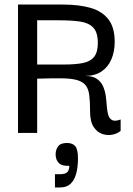

<svg xmlns="http://www.w3.org/2000/svg" viewBox="-20 -583 583 842"><path d="M59 0V-563H256Q328 -563 378.5 -548Q429 -533 456 -497.5Q483 -462 483 -400Q483 -357 468.5 -323Q454 -289 425 -269.5Q396 -250 353 -250Q386 -250 404.5 -237.5Q423 -225 432 -204.5Q441 -184 444 -161Q447 -138 448.5 -116Q450 -94 455 -78Q460 -62 472.5 -56Q485 -50 509 -59V-9Q495 3 473 7.5Q451 12 428.5 4.5Q406 -3 390.5 -26.5Q375 -50 375 -95Q375 -137 371.5 -165Q368 -193 356 -208.5Q344 -224 319 -231.5Q294 -239 251.5 -239.5Q209 -240 143 -238V0ZM143 -300H259Q310 -300 343 -306.5Q376 -313 392.5 -333.5Q409 -354 409 -394Q409 -441 389 -462Q369 -483 331 -488.5Q293 -494 237 -494H143ZM221 239V181H242Q267 181 275.5 171.5Q284 162 284 144Q252 146 238 132Q224 118 224 94Q224 73 235 58.5Q246 44 274 44Q298 44 310 58Q322 72 322 112Q322 148 314.5 177Q307 206 290 222.5Q273 239 244 239Z"/></svg>

Font: Darker Grotesque SemiBold
Style: Regular
Weight: 600
Designer: Gabriel Lam
Foundry: TypeRant
Version: Version 1.000;gftools[0.9.28]